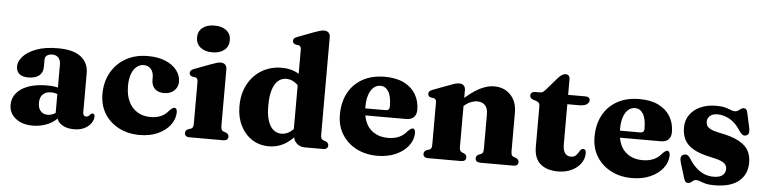

<svg xmlns="http://www.w3.org/2000/svg" viewBox="-46 -977 4860 1218"><g transform="rotate(5 2384.0 -368.0)"><path d="M337 -66V-76.5L324.5 -78V-389Q324.5 -416 310.5 -431.5Q296.5 -447 271.5 -447Q250 -447 237.2 -437.5Q224.5 -428 224.5 -413.5V-364Q224.5 -328 200 -308.5Q175.5 -289 131 -289Q93 -289 73.8 -305.8Q54.5 -322.5 54.5 -353Q54.5 -385 82.5 -416.5Q110.5 -448 165.8 -469Q221 -490 303.5 -490Q402 -490 450.2 -452Q498.5 -414 498.5 -348.5V-99Q498.5 -87 503.8 -80.5Q509 -74 519 -74Q529 -74 534.2 -79Q539.5 -84 544 -89Q547 -92 550.2 -94.5Q553.5 -97 558 -97Q565.5 -97 568.8 -91.8Q572 -86.5 572 -78Q572 -58.5 558.2 -37.5Q544.5 -16.5 517 -1.8Q489.5 13 448.5 13Q398.5 13 367.8 -8.8Q337 -30.5 337 -66ZM35 -105.5Q35 -171 93.8 -210Q152.5 -249 258.5 -249Q289.5 -249 313.5 -244.2Q337.5 -239.5 354 -231L340 -193.5Q326.5 -200.5 313 -204Q299.5 -207.5 283.5 -207.5Q250.5 -207.5 231.8 -188.8Q213 -170 213 -135.5Q213 -100.5 230 -82.2Q247 -64 274 -64Q294.5 -64 313.5 -73.5Q332.5 -83 344 -98.5L355.5 -64.5Q329.5 -27.5 283.8 -7.2Q238 13 186 13Q118.5 13 76.8 -20.2Q35 -53.5 35 -105.5Z M1086.5 -344.5Q1086.5 -311.5 1062.2 -288.5Q1038 -265.5 997.5 -265.5Q958.5 -265.5 938.2 -286.8Q918 -308 918 -342V-358.5Q918 -391.5 901 -411.2Q884 -431 855 -431Q830.5 -431 810.5 -415Q790.5 -399 778.5 -367.8Q766.5 -336.5 766.5 -291.5Q766.5 -230.5 787 -189.5Q807.5 -148.5 843.5 -127.5Q879.5 -106.5 925 -106.5Q962.5 -106.5 991.5 -119Q1020.5 -131.5 1042 -159Q1053.5 -170 1059.8 -174Q1066 -178 1072.5 -178Q1081.5 -178 1085.5 -169.8Q1089.5 -161.5 1089.5 -149.5Q1088 -105.5 1059.5 -68.5Q1031 -31.5 981.5 -9.2Q932 13 867 13Q793 13 734.8 -16.8Q676.5 -46.5 643 -100.5Q609.5 -154.5 609.5 -226.5Q609.5 -302 642.5 -361.8Q675.5 -421.5 735.5 -456Q795.5 -490.5 877 -490.5Q941.5 -490.5 988.5 -470.8Q1035.5 -451 1061 -418Q1086.5 -385 1086.5 -344.5Z M1379 -451.5V-91.5Q1379 -74 1382.8 -66.2Q1386.5 -58.5 1395 -55.5L1410 -50.5Q1420.5 -46.5 1425 -40Q1429.5 -33.5 1429.5 -25Q1429.5 -13.5 1421.8 -6.8Q1414 0 1397.5 0H1184.5Q1168 0 1160.2 -6.8Q1152.5 -13.5 1152.5 -25Q1152.5 -33.5 1157.2 -39.8Q1162 -46 1172 -50.5L1187.5 -55.5Q1196 -58.5 1199.8 -66.2Q1203.5 -74 1203.5 -91.5V-354Q1203.5 -368 1199.2 -374.2Q1195 -380.5 1186.5 -382.5L1168 -385Q1158 -388 1153.8 -393.2Q1149.5 -398.5 1149.5 -407Q1149.5 -417 1155.2 -423Q1161 -429 1176.5 -435L1279.5 -473.5Q1302.5 -482 1315.8 -485.8Q1329 -489.5 1339 -489.5Q1359 -489.5 1369 -478.8Q1379 -468 1379 -451.5ZM1280.5 -549.5Q1232.5 -549.5 1204.2 -572.8Q1176 -596 1176 -635.5Q1176 -674.5 1204.2 -697.2Q1232.5 -720 1280.5 -720Q1328.5 -720 1356.8 -697.2Q1385 -674.5 1385 -635.5Q1385 -596 1356.8 -572.8Q1328.5 -549.5 1280.5 -549.5Z M1844 -85.5 1838.5 -87V-614Q1838.5 -628 1834.5 -634Q1830.5 -640 1822 -642L1803 -645Q1793.5 -647.5 1789 -653Q1784.5 -658.5 1784.5 -667Q1784.5 -677 1790.2 -683Q1796 -689 1811.5 -694.5L1914.5 -733.5Q1936.5 -741.5 1950 -745.2Q1963.5 -749 1976 -749Q1994.5 -749 2004.5 -738.5Q2014.5 -728 2014.5 -711V-91.5Q2014.5 -74 2018 -66.2Q2021.5 -58.5 2030 -55.5L2045 -50.5Q2055.5 -46.5 2060.2 -40Q2065 -33.5 2065 -25Q2065 -13.5 2057.2 -6.8Q2049.5 0 2032.5 0H1916Q1886.5 0 1865.2 -20.2Q1844 -40.5 1844 -70.5ZM1482 -224Q1482 -304.5 1514.5 -364.5Q1547 -424.5 1603 -457.5Q1659 -490.5 1729.5 -490.5Q1789.5 -490.5 1834.8 -463.8Q1880 -437 1911 -384.5L1867.5 -352Q1843.5 -389 1818 -406Q1792.5 -423 1763 -423Q1734 -423 1711.8 -404.2Q1689.5 -385.5 1676.8 -345.8Q1664 -306 1664 -242.5Q1664 -183.5 1676.8 -146.2Q1689.5 -109 1711.5 -91.2Q1733.5 -73.5 1761.5 -73.5Q1793.5 -73.5 1820.5 -93.8Q1847.5 -114 1871 -157.5L1899.5 -126.5Q1859 -61.5 1806.5 -24.2Q1754 13 1688.5 13Q1629 13 1582.2 -17.2Q1535.5 -47.5 1508.8 -101Q1482 -154.5 1482 -224Z M2608 -299Q2608 -268.5 2591 -252Q2574 -235.5 2542.5 -235.5H2238V-280H2407Q2433 -280 2433 -304.5Q2433 -369.5 2413.8 -400.2Q2394.5 -431 2362.5 -431Q2338 -431 2319.2 -415Q2300.5 -399 2289.5 -367.8Q2278.5 -336.5 2278.5 -291Q2278.5 -197 2321.8 -151.5Q2365 -106 2438 -106Q2477 -106 2507.2 -119Q2537.5 -132 2559.5 -160Q2571 -171 2577.2 -175Q2583.5 -179 2589.5 -179Q2598.5 -179 2602.5 -170.5Q2606.5 -162 2606.5 -150Q2605.5 -106.5 2576.5 -69.2Q2547.5 -32 2496.8 -9.5Q2446 13 2380 13Q2305.5 13 2247.2 -17Q2189 -47 2155.2 -100.8Q2121.5 -154.5 2121.5 -227Q2121.5 -305.5 2153 -364.8Q2184.5 -424 2243.8 -457.2Q2303 -490.5 2386 -490.5Q2458 -490.5 2507.5 -465.8Q2557 -441 2582.5 -398Q2608 -355 2608 -299Z M2898 -451.5V-91.5Q2898 -74 2901.8 -66.5Q2905.5 -59 2913.5 -55.5L2928 -50Q2944 -42 2944 -26.5Q2944 0 2911.5 0H2703.5Q2687 0 2679.2 -6.8Q2671.5 -13.5 2671.5 -25Q2671.5 -33.5 2676.2 -39.8Q2681 -46 2691 -50.5L2706.5 -55.5Q2715 -58.5 2718.5 -66.2Q2722 -74 2722 -91.5V-354Q2722 -368 2718 -374.2Q2714 -380.5 2705.5 -382.5L2687 -385Q2677 -388 2672.8 -393.2Q2668.5 -398.5 2668.5 -407Q2668.5 -417 2674.2 -423Q2680 -429 2695 -435L2798.5 -473.5Q2820 -482 2833.8 -485.8Q2847.5 -489.5 2859.5 -489.5Q2878.5 -489.5 2888.2 -478.8Q2898 -468 2898 -451.5ZM2881.5 -335 2855.5 -362.5 2872.5 -378Q2939.5 -440.5 2989 -465.5Q3038.5 -490.5 3081 -490.5Q3146.5 -490.5 3186.5 -448Q3226.5 -405.5 3226.5 -335.5V-92Q3226.5 -74.5 3230.2 -66.5Q3234 -58.5 3242.5 -55.5L3257 -50.5Q3267.5 -46 3272.2 -39.8Q3277 -33.5 3277 -25Q3277 -13.5 3269.2 -6.8Q3261.5 0 3244.5 0H3037Q3004 0 3004 -26.5Q3004 -42 3020 -50L3034.5 -55.5Q3043.5 -59 3047 -66.8Q3050.5 -74.5 3050.5 -92V-310.5Q3050.5 -348.5 3032.5 -367.2Q3014.5 -386 2983 -386Q2964 -386 2942.2 -377.5Q2920.5 -369 2900.5 -351.5Z M3355.5 -421 3335.5 -427.5Q3324 -432 3319 -438Q3314 -444 3314 -452.5Q3314 -464.5 3322 -471Q3330 -477.5 3343.5 -477.5H3372.5Q3383 -477.5 3391.2 -482Q3399.5 -486.5 3410 -499L3479 -578.5Q3492 -593 3503.8 -600Q3515.5 -607 3527 -607Q3539 -607 3546 -599Q3553 -591 3553 -576V-162Q3553 -126 3566.2 -107.2Q3579.5 -88.5 3603.5 -88.5Q3622 -88.5 3632.2 -96.8Q3642.5 -105 3648.8 -115.8Q3655 -126.5 3661.2 -135Q3667.5 -143.5 3678 -144Q3686.5 -144 3691.5 -138Q3696.5 -132 3696.5 -118Q3696.5 -82.5 3675.2 -53Q3654 -23.5 3616.5 -5.8Q3579 12 3531 12Q3458 12 3417.8 -23.5Q3377.5 -59 3377.5 -131.5V-390Q3377.5 -404 3372.2 -410.2Q3367 -416.5 3355.5 -421ZM3489 -418V-477.5H3663Q3676.5 -477.5 3684.2 -471.8Q3692 -466 3692 -455.5Q3692 -439.5 3676.5 -428.8Q3661 -418 3625.5 -418Z M4229.5 -299Q4229.5 -268.5 4212.5 -252Q4195.5 -235.5 4164 -235.5H3859.5V-280H4028.5Q4054.5 -280 4054.5 -304.5Q4054.5 -369.5 4035.2 -400.2Q4016 -431 3984 -431Q3959.5 -431 3940.8 -415Q3922 -399 3911 -367.8Q3900 -336.5 3900 -291Q3900 -197 3943.2 -151.5Q3986.5 -106 4059.5 -106Q4098.5 -106 4128.8 -119Q4159 -132 4181 -160Q4192.5 -171 4198.8 -175Q4205 -179 4211 -179Q4220 -179 4224 -170.5Q4228 -162 4228 -150Q4227 -106.5 4198 -69.2Q4169 -32 4118.2 -9.5Q4067.5 13 4001.5 13Q3927 13 3868.8 -17Q3810.5 -47 3776.8 -100.8Q3743 -154.5 3743 -227Q3743 -305.5 3774.5 -364.8Q3806 -424 3865.2 -457.2Q3924.5 -490.5 4007.5 -490.5Q4079.5 -490.5 4129 -465.8Q4178.5 -441 4204 -398Q4229.5 -355 4229.5 -299Z M4509 -437Q4477 -437 4460.2 -422Q4443.5 -407 4443.5 -385Q4443.5 -371.5 4449.2 -360.2Q4455 -349 4472.5 -339.5Q4490 -330 4525.5 -322.5Q4610 -307 4655.2 -282Q4700.5 -257 4717.5 -224Q4734.5 -191 4734.5 -149.5Q4734.5 -74 4681.8 -30.5Q4629 13 4527 13Q4491.5 13 4469.8 7.2Q4448 1.5 4434.5 -4.2Q4421 -10 4410 -10Q4399 -10 4391.5 -4.2Q4384 1.5 4376.8 7.2Q4369.5 13 4358.5 13Q4348 13 4342.8 7Q4337.5 1 4332.5 -14.5L4303 -110Q4296.5 -132 4299.2 -145Q4302 -158 4315.5 -163Q4329 -168 4339 -163.2Q4349 -158.5 4358 -144.5Q4381 -108 4406.2 -85Q4431.5 -62 4459.2 -51.2Q4487 -40.5 4516.5 -40.5Q4554.5 -40.5 4573.5 -55.5Q4592.5 -70.5 4592.5 -96Q4592.5 -111 4584.8 -123Q4577 -135 4554.2 -144.8Q4531.5 -154.5 4487 -163.5Q4419 -177.5 4378.5 -200.5Q4338 -223.5 4320.5 -257.2Q4303 -291 4303 -335.5Q4303 -382 4327.8 -417Q4352.5 -452 4396 -471.2Q4439.5 -490.5 4496 -490.5Q4532.5 -490.5 4554 -484.2Q4575.5 -478 4589.2 -472Q4603 -466 4615.5 -466Q4628 -466 4636.2 -472Q4644.5 -478 4652.5 -484.2Q4660.5 -490.5 4671 -490.5Q4680 -490.5 4686.2 -484Q4692.5 -477.5 4695.5 -461L4715.5 -370Q4719.5 -348.5 4716.8 -337Q4714 -325.5 4701.5 -320Q4688.5 -315 4678.2 -321Q4668 -327 4657.5 -342.5Q4624.5 -394.5 4585.8 -415.8Q4547 -437 4509 -437Z"/></g></svg>

Font: Fraunces
Style: Bold
Weight: 700
Version: Version 1.000;[b76b70a41]